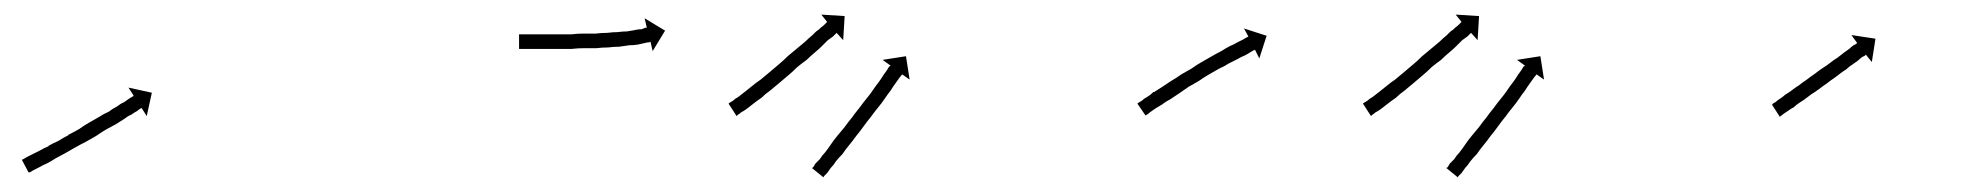

<svg xmlns="http://www.w3.org/2000/svg" viewBox="-20 -224 2691 263"><path d="M12 -6Q14 -7 17 -9Q21 -11 25 -13Q29 -15 35 -18Q40 -21 47 -24H46Q53 -28 60 -31Q66 -35 74 -39H73Q81 -43 88 -47Q95 -52 102 -56Q109 -60 116 -64Q122 -68 129 -71Q134 -75 140 -78Q145 -82 150 -84Q154 -87 157 -89Q160 -91 162 -92Q163 -92 163 -93L156 -104L188 -97L181 -65L174 -76Q173 -76 172 -75Q170 -74 168 -72Q164 -70 160 -67Q155 -65 150 -61Q145 -58 139 -54Q133 -51 126 -47Q119 -43 112 -38Q105 -34 98 -30Q90 -26 83 -22Q76 -18 69 -14Q62 -10 56 -7Q50 -3 44 0Q39 2 34 5Q30 7 26 9Q23 11 21 12Q20 12 19 12L10 -5Q11 -6 12 -6Z M693 -177Q695 -177 699 -177Q703 -177 707 -177Q713 -177 719 -177Q725 -177 732 -177Q740 -177 747 -177Q755 -177 763 -177Q771 -178 779 -178Q779 -178 779 -178Q779 -178 779 -178Q788 -178 796 -178Q796 -178 796 -178Q796 -178 796 -178Q796 -178 796 -178Q796 -178 796 -178Q804 -179 812 -179Q812 -179 812 -179Q812 -179 812 -179Q812 -179 812 -179Q812 -179 812 -179Q819 -180 826 -180Q826 -180 826 -180Q826 -180 826 -180Q826 -180 826 -180Q826 -180 826 -180Q833 -181 840 -181Q840 -181 840 -181Q840 -181 839 -181Q839 -181 839 -181Q839 -181 839 -181Q845 -182 851 -183Q851 -183 850.5 -183Q850 -183 850 -183Q850 -183 850 -183Q850 -183 850 -183Q855 -184 859 -184Q859 -184 859 -184Q859 -184 859 -184Q859 -184 859 -184Q859 -184 859 -184Q862 -185 864 -186Q864 -186 864 -186Q864 -186 864 -186Q864 -186 864 -186Q864 -186 864 -186Q865 -186 866 -186L863 -199L891 -182L874 -154L871 -167Q870 -166 869 -166Q869 -166 869 -166Q869 -166 869 -166Q869 -166 869 -166Q869 -166 869 -166Q866 -166 863 -165Q863 -165 863 -165Q863 -165 863 -165Q863 -165 863 -165Q863 -165 863 -165Q859 -164 854 -163Q854 -163 854 -163Q854 -163 854 -163Q854 -163 854 -163Q854 -163 854 -163Q848 -162 842 -162Q842 -162 842 -162Q842 -162 842 -162Q842 -162 842 -162Q842 -162 842 -162Q835 -161 828 -160Q828 -160 828 -160Q828 -160 828 -160Q828 -160 828 -160Q828 -160 828 -160Q821 -160 813 -159Q813 -159 813 -159Q813 -159 813 -159Q813 -159 813 -159Q813 -159 813 -159Q805 -159 797 -158Q797 -158 797 -158Q797 -158 797 -158Q797 -158 797 -158Q797 -158 797 -158Q788 -158 780 -158Q772 -158 763 -157Q755 -157 747 -157Q740 -157 732 -157Q725 -157 719 -157Q713 -157 707 -157Q703 -157 699 -157Q696 -157 693 -157Q692 -157 691 -157V-177Q692 -177 693 -177Z M979 -83Q981 -84 984 -86Q987 -89 991 -91Q995 -94 1000 -98Q1000 -98 1000 -98Q1000 -98 1000 -98Q1000 -98 1000 -98Q1000 -98 1000 -98Q1005 -102 1010 -106Q1010 -106 1010 -106Q1010 -106 1010 -106Q1010 -106 1010 -106Q1010 -106 1010 -106Q1016 -111 1022 -115Q1028 -120 1034 -125Q1041 -131 1047 -136Q1053 -141 1059 -147Q1065 -152 1071 -157Q1077 -162 1083 -167Q1087 -171 1093 -176Q1095 -178 1097 -180Q1099 -182 1101 -183Q1105 -187 1108 -189Q1110 -191 1112 -193Q1113 -194 1113 -194L1105 -204L1137 -202L1135 -169L1126 -179Q1126 -179 1125 -178Q1123 -176 1121 -174Q1118 -172 1114 -169Q1112 -167 1110 -165Q1108 -163 1106 -161Q1101 -156 1096 -152Q1090 -147 1085 -142Q1078 -137 1072 -132Q1066 -126 1060 -121Q1053 -115 1047 -110Q1041 -105 1035 -100Q1028 -95 1023 -90Q1023 -90 1023 -90Q1023 -90 1023 -90Q1023 -90 1023 -90Q1023 -90 1023 -90Q1017 -86 1012 -82Q1012 -82 1012 -82Q1012 -82 1012 -82Q1012 -82 1012 -82Q1012 -82 1012 -82Q1007 -78 1003 -75Q999 -72 995 -70Q993 -68 991 -67Q990 -66 989 -65L978 -82Q978 -82 979 -83ZM1094 5Q1095 3 1097 0Q1100 -3 1103 -6Q1106 -11 1110 -15Q1114 -20 1118 -26Q1122 -32 1127 -38Q1132 -44 1137 -50Q1142 -57 1147 -63Q1152 -70 1157 -76Q1162 -83 1167 -89Q1172 -95 1176 -101Q1180 -107 1184 -112Q1184 -112 1184 -112Q1184 -112 1184 -112Q1184 -112 1184 -112Q1184 -112 1184 -112Q1187 -116 1190 -121Q1193 -125 1195 -128Q1197 -131 1198 -133Q1199 -133 1200 -134L1189 -142L1221 -147L1226 -115L1216 -122Q1215 -122 1215 -121Q1213 -119 1211 -116Q1209 -113 1206 -109Q1203 -105 1200 -100Q1200 -100 1200 -100Q1200 -100 1200 -100Q1200 -100 1200 -100Q1200 -100 1200 -100Q1196 -95 1192 -89Q1188 -83 1183 -77Q1178 -71 1173 -64Q1168 -58 1163 -51Q1158 -44 1153 -38Q1148 -31 1143 -25Q1138 -19 1134 -13Q1129 -8 1125 -3Q1122 2 1118 6Q1115 10 1113 13Q1111 15 1109 17Q1108 18 1108 19L1092 6Q1093 6 1094 5Z M1539 -83Q1541 -84 1544 -86Q1547 -89 1551 -91Q1556 -94 1560 -98H1561Q1566 -101 1572 -105Q1578 -109 1584 -113Q1591 -117 1598 -122Q1605 -126 1612 -130Q1619 -135 1626 -139Q1633 -143 1640 -147Q1647 -151 1653 -154Q1659 -158 1665 -161Q1670 -163 1675 -166Q1679 -168 1683 -170Q1686 -172 1688 -173Q1689 -173 1690 -174L1684 -185L1715 -175L1705 -144L1699 -156Q1698 -155 1697 -155Q1695 -154 1692 -152Q1689 -150 1685 -148Q1680 -146 1675 -143Q1669 -140 1663 -137Q1657 -133 1650 -130Q1643 -126 1636 -122Q1629 -118 1622 -113Q1615 -109 1608 -105Q1602 -101 1595 -96Q1589 -92 1583 -88Q1577 -85 1572 -81Q1567 -78 1562 -75Q1558 -72 1555 -70Q1553 -68 1551 -67Q1550 -66 1549 -66L1538 -82Q1538 -82 1539 -83Z M1848 -83Q1850 -84 1853 -86Q1856 -89 1860 -91Q1864 -94 1869 -98Q1869 -98 1869 -98Q1869 -98 1869 -98Q1869 -98 1869 -98Q1869 -98 1869 -98Q1874 -102 1879 -106Q1879 -106 1879 -106Q1879 -106 1879 -106Q1879 -106 1879 -106Q1879 -106 1879 -106Q1885 -111 1891 -115Q1897 -120 1903 -125Q1910 -131 1916 -136Q1922 -141 1928 -147Q1934 -152 1940 -157Q1946 -162 1952 -167Q1956 -171 1962 -176Q1964 -178 1966 -180Q1968 -182 1970 -183Q1974 -187 1977 -189Q1979 -191 1981 -193Q1982 -194 1982 -194L1974 -204L2006 -202L2004 -169L1995 -179Q1995 -179 1994 -178Q1992 -176 1990 -174Q1987 -172 1983 -169Q1981 -167 1979 -165Q1977 -163 1975 -161Q1970 -156 1965 -152Q1959 -147 1954 -142Q1947 -137 1941 -132Q1935 -126 1929 -121Q1922 -115 1916 -110Q1910 -105 1904 -100Q1897 -95 1892 -90Q1892 -90 1892 -90Q1892 -90 1892 -90Q1892 -90 1892 -90Q1892 -90 1892 -90Q1886 -86 1881 -82Q1881 -82 1881 -82Q1881 -82 1881 -82Q1881 -82 1881 -82Q1881 -82 1881 -82Q1876 -78 1872 -75Q1868 -72 1864 -70Q1862 -68 1860 -67Q1859 -66 1858 -65L1847 -82Q1847 -82 1848 -83ZM1963 5Q1964 3 1966 0Q1969 -3 1972 -6Q1975 -11 1979 -15Q1983 -20 1987 -26Q1991 -32 1996 -38Q2001 -44 2006 -50Q2011 -57 2016 -63Q2021 -70 2026 -76Q2031 -83 2036 -89Q2041 -95 2045 -101Q2049 -107 2053 -112Q2053 -112 2053 -112Q2053 -112 2053 -112Q2053 -112 2053 -112Q2053 -112 2053 -112Q2056 -116 2059 -121Q2062 -125 2064 -128Q2066 -131 2067 -133Q2068 -133 2069 -134L2058 -142L2090 -147L2095 -115L2085 -122Q2084 -122 2084 -121Q2082 -119 2080 -116Q2078 -113 2075 -109Q2072 -105 2069 -100Q2069 -100 2069 -100Q2069 -100 2069 -100Q2069 -100 2069 -100Q2069 -100 2069 -100Q2065 -95 2061 -89Q2057 -83 2052 -77Q2047 -71 2042 -64Q2037 -58 2032 -51Q2027 -44 2022 -38Q2017 -31 2012 -25Q2007 -19 2003 -13Q1998 -8 1994 -3Q1991 2 1987 6Q1984 10 1982 13Q1980 15 1978 17Q1977 18 1977 19L1961 6Q1962 6 1963 5Z M2408 -81Q2409 -83 2412 -84Q2414 -86 2417 -88Q2422 -91 2425 -94Q2430 -97 2434 -100Q2439 -104 2444 -107Q2449 -111 2455 -115Q2460 -119 2466 -123Q2471 -127 2477 -131Q2482 -134 2487 -138Q2492 -142 2497 -145Q2502 -149 2506 -152Q2510 -155 2513 -157Q2516 -160 2519 -162Q2521 -163 2523 -164Q2523 -165 2524 -165L2516 -176L2549 -171L2544 -139L2536 -149Q2535 -149 2535 -148Q2533 -147 2531 -146Q2528 -144 2525 -141Q2522 -139 2518 -136Q2513 -133 2509 -129Q2504 -126 2499 -122Q2494 -118 2488 -114Q2483 -110 2477 -106Q2472 -102 2466 -98Q2461 -95 2456 -91Q2451 -87 2446 -84Q2441 -81 2437 -77Q2433 -75 2429 -72Q2426 -70 2423 -68Q2421 -66 2419 -65Q2419 -65 2418 -64L2407 -81Q2407 -81 2408 -81Z"/></svg>

Font: FRB American Cursive Just Arrows Thin
Style: Italic
Weight: 100
Italic angle: -25°
Version: Version 2.0;Modular Font Editor K font №1